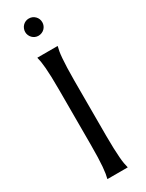

<svg xmlns="http://www.w3.org/2000/svg" viewBox="-232 -925 730 959"><g transform="rotate(-30 132.5 -445.5)"><path d="M74.2 -2Q77.1 -12.2 79.6 -27.3Q82 -42.5 84 -64.9Q85.9 -87.4 86.9 -118.4Q87.9 -149.4 87.9 -190.9V-508.8Q87.9 -550.3 86.9 -581.3Q85.9 -612.3 84 -635Q82 -657.7 79.6 -672.9Q77.1 -688 74.2 -698.2V-700.2H190.9V-698.2Q188 -688 185.3 -672.9Q182.6 -657.7 180.9 -635Q179.2 -612.3 178 -581.3Q176.8 -550.3 176.8 -508.8V-190.9Q176.8 -149.4 178 -118.4Q179.2 -87.4 180.9 -64.9Q182.6 -42.5 185.3 -27.3Q188 -12.2 190.9 -2V0H74.2ZM85.4 -841.3Q85.4 -851.6 89.4 -860.8Q93.3 -870.1 99.9 -876.7Q106.4 -883.3 115.2 -887.2Q124 -891.1 134.3 -891.1Q155.3 -891.1 169.7 -876.7Q184.1 -862.3 184.1 -841.3Q184.1 -831.1 180.2 -822Q176.3 -813 169.7 -806.4Q163.1 -799.8 153.8 -795.9Q144.5 -792 134.3 -792Q124 -792 115.2 -795.9Q106.4 -799.8 99.9 -806.4Q93.3 -813 89.4 -822Q85.4 -831.1 85.4 -841.3Z"/></g></svg>

Font: Marcellus SC
Style: Regular
Weight: 400
Designer: Astigmatic (AOETI)
Foundry: Astigmatic (AOETI)
Version: Version 1.001